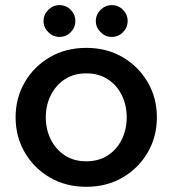

<svg xmlns="http://www.w3.org/2000/svg" viewBox="-20 -706 663 738"><path d="M312 12Q233 12 172 -23.5Q111 -59 75.5 -119.5Q40 -180 40 -255Q40 -330 75.5 -390.5Q111 -451 172 -486.5Q233 -522 312 -522Q390 -522 451 -486.5Q512 -451 547.5 -390.5Q583 -330 583 -255Q583 -180 547.5 -119.5Q512 -59 451 -23.5Q390 12 312 12ZM312 -86Q359 -86 394 -108.5Q429 -131 448 -169.5Q467 -208 467 -255Q467 -302 448 -340.5Q429 -379 394 -401.5Q359 -424 312 -424Q264 -424 229.5 -401.5Q195 -379 175.5 -340.5Q156 -302 156 -255Q156 -208 175.5 -169.5Q195 -131 229.5 -108.5Q264 -86 312 -86ZM409.5 -564.1Q384.8 -564.1 366.6 -582.3Q348.4 -600.5 348.4 -625.2Q348.4 -650 366.6 -668.2Q384.8 -686.3 409.5 -686.3Q435.1 -686.3 452.9 -668.2Q470.6 -650 470.6 -625.2Q470.6 -600.5 452.9 -582.3Q435.1 -564.1 409.5 -564.1ZM208.5 -564.1Q183.8 -564.1 165.6 -582.3Q147.4 -600.5 147.4 -625.2Q147.4 -650 165.6 -668.2Q183.8 -686.3 208.5 -686.3Q234.1 -686.3 251.9 -668.2Q269.6 -650 269.6 -625.2Q269.6 -600.5 251.9 -582.3Q234.1 -564.1 208.5 -564.1Z"/></svg>

Font: MuseoModerno SemiBold Medium
Style: Regular
Weight: 500
Version: Version 1.001